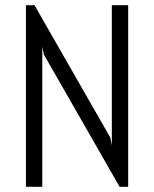

<svg xmlns="http://www.w3.org/2000/svg" viewBox="-20 -720 594 740"><path d="M474 0V-700H411V-160L405 -190L113 -700H80V0H143V-540L149 -510L441 0Z"/></svg>

Font: Abel
Style: Regular
Weight: 400
Designer: Matthew Desmond
Foundry: Matthew Desmond
Version: Version 1.002